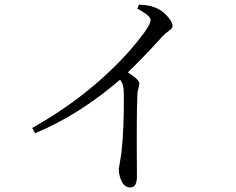

<svg xmlns="http://www.w3.org/2000/svg" viewBox="-20 -785 1040 847"><path d="M585.9 -746.1 592.8 -764.6Q636.7 -762.7 658.2 -753.9Q699.2 -740.2 727.5 -702.1Q741.2 -683.6 741.2 -670.9Q741.2 -660.2 725.6 -649.4Q708 -636.7 696.3 -624Q611.3 -530.3 543.9 -465.8Q593.8 -434.6 594.7 -417Q594.7 -412.1 591.8 -400.4Q585.9 -379.9 585.9 -365.2Q582 -279.3 584 -19.5Q584 -11.7 584 -6.8Q584 38.1 560.5 41Q556.6 42 553.7 42Q522.5 42 508.8 -5.9Q503.9 -22.5 503.9 -39.1Q503.9 -41 512.7 -91.8Q514.6 -101.6 515.6 -110.4Q527.3 -215.8 526.4 -362.3Q526.4 -379.9 525.4 -389.6Q523.4 -416 509.8 -433.6Q328.1 -277.3 134.8 -197.3L122.1 -220.7Q369.1 -358.4 548.8 -557.6Q589.8 -604.5 618.2 -643.6Q643.6 -680.7 644.5 -695.3Q644.5 -714.8 597.7 -740.2Q591.8 -743.2 585.9 -746.1Z"/></svg>

Font: GenYoMin JP Regular
Style: Regular
Weight: 400
Version: Version 1.001;PS 1;hotconv 16.6.51;makeotf.lib2.5.65220 DEVE